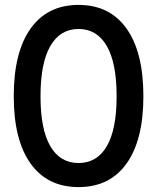

<svg xmlns="http://www.w3.org/2000/svg" viewBox="-20 -746 640 782"><path d="M300 16Q173 16 104.5 -80Q36 -176 36 -354Q36 -533 104.5 -629.5Q173 -726 300 -726Q427 -726 495.5 -629.5Q564 -533 564 -354Q564 -176 495.5 -80Q427 16 300 16ZM300 -82Q375 -82 415 -150.5Q455 -219 455 -354Q455 -489 415 -558.5Q375 -628 300 -628Q225 -628 185 -558.5Q145 -489 145 -354Q145 -219 185 -150.5Q225 -82 300 -82Z"/></svg>

Font: Geist Mono Medium
Style: Regular
Weight: 500
Monospace: yes
Designer: Basement.studio, Andrés Briganti, Mateo Zaragoza
Foundry: Basement.studio, Vercel, Andrés Briganti, Guido Ferreyra, Mateo Zaragoza
Version: Version 1.500; ttfautohint (v1.8.4.7-5d5b)